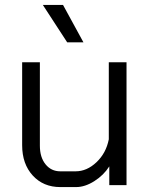

<svg xmlns="http://www.w3.org/2000/svg" viewBox="-20 -752 610 780"><path d="M70 -162V-499H142V-160Q142 -113 165 -84.5Q188 -56 225 -56H287Q333 -56 372 -93Q411 -130 422 -186V-499H494V0H424V-76Q401 -40 363 -16Q325 8 289 8H225Q156 8 113 -39Q70 -86 70 -162ZM154 -732H236L319 -580H253Z"/></svg>

Font: Bai Jamjuree
Style: Regular
Weight: 400
Designer: Katatrad Aksorn Co.,Ltd.
Foundry: Cadson Demak Co.,Ltd.
Version: Version 1.000; ttfautohint (v1.6)